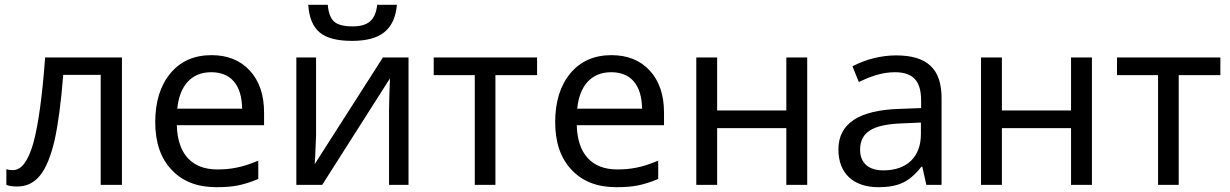

<svg xmlns="http://www.w3.org/2000/svg" viewBox="-20 -778 5177 808"><path d="M493.2 -536.1H169.9C157.7 -371.1 141.1 -251 120.1 -175.3C98.6 -99.6 69.8 -62 34.2 -62C22.9 -62 13.7 -63.5 6.8 -65.9V0C16.6 4.4 32.2 6.8 53.2 6.8C91.8 6.8 124 -8.8 148.9 -40C173.8 -70.8 193.8 -120.1 209.5 -187C224.6 -253.9 236.8 -345.7 246.1 -462.9H403.8V0H493.2Z M891.1 9.8C926.8 9.8 957.5 7.3 983.4 2C1009.3 -3.4 1037.1 -12.2 1066.9 -24.9V-102.1C1032.2 -87.4 1002.4 -77.6 976.6 -72.8C950.7 -67.4 923.8 -64.9 895 -64.9C787.6 -64.9 727.5 -129.4 724.1 -251H1091.3V-304.2C1091.3 -378.4 1071.3 -437.5 1031.2 -481C991.2 -524.4 937.5 -545.9 870.1 -545.9C797.4 -545.9 739.7 -520.5 697.3 -469.7C654.8 -418.5 633.3 -350.1 633.3 -264.2C633.3 -178.7 656.2 -111.8 702.1 -63.5C747.6 -14.6 810.5 9.8 891.1 9.8ZM869.1 -474.1C951.2 -474.1 997.6 -420.9 999 -320.8H726.1C735.4 -417 785.2 -474.1 869.1 -474.1Z M1461.4 -606C1581.1 -606 1640.6 -652.3 1650.4 -757.8H1567.4C1560.1 -693.8 1530.3 -667 1463.4 -667C1426.8 -667 1400.9 -673.8 1386.2 -687C1371.1 -700.2 1362.3 -724.1 1359.4 -757.8H1277.3C1280.8 -704.1 1296.4 -665.5 1325.2 -641.6C1353.5 -617.7 1398.9 -606 1461.4 -606ZM1227.1 -536.1V0H1335.9L1621.1 -448.2L1618.7 -383.8L1617.2 -315.9V0H1699.2V-536.1H1591.3L1304.2 -86.9L1306.2 -114.3L1310.1 -209V-536.1Z M2240.2 -536.1H1805.2V-461.9H1978V0H2064.9V-461.9H2240.2Z M2574.2 9.8C2609.9 9.8 2640.6 7.3 2666.5 2C2692.4 -3.4 2720.2 -12.2 2750 -24.9V-102.1C2715.3 -87.4 2685.5 -77.6 2659.7 -72.8C2633.8 -67.4 2606.9 -64.9 2578.1 -64.9C2470.7 -64.9 2410.6 -129.4 2407.2 -251H2774.4V-304.2C2774.4 -378.4 2754.4 -437.5 2714.4 -481C2674.3 -524.4 2620.6 -545.9 2553.2 -545.9C2480.5 -545.9 2422.9 -520.5 2380.4 -469.7C2337.9 -418.5 2316.4 -350.1 2316.4 -264.2C2316.4 -178.7 2339.4 -111.8 2385.3 -63.5C2430.7 -14.6 2493.7 9.8 2574.2 9.8ZM2552.2 -474.1C2634.3 -474.1 2680.7 -420.9 2682.1 -320.8H2409.2C2418.5 -417 2468.3 -474.1 2552.2 -474.1Z M2910.2 -536.1V0H2998V-238.8H3289.1V0H3377V-536.1H3289.1V-313H2998V-536.1Z M3942.4 0V-365.2C3942.4 -490.2 3879.9 -544.9 3750.5 -544.9C3688 -544.9 3621.6 -527.8 3567.4 -499L3594.2 -433.1C3638.7 -454.1 3689 -474.1 3745.6 -474.1C3823.2 -474.1 3856.4 -436.5 3856.4 -355V-323.2L3765.6 -319.8C3594.2 -314.5 3508.3 -257.8 3508.3 -148.9C3508.3 -47.9 3571.8 9.8 3677.2 9.8C3717.8 9.8 3751 3.9 3777.8 -8.3C3804.2 -20 3830.6 -42.5 3857.4 -76.2H3861.3L3878.4 0ZM3697.3 -61C3635.3 -61 3599.6 -91.8 3599.6 -147.9C3599.6 -222.2 3653.3 -254.4 3776.4 -258.8L3855.5 -262.2V-213.9C3855.5 -116.2 3795.4 -61 3697.3 -61Z M4108.4 -536.1V0H4196.3V-238.8H4487.3V0H4575.2V-536.1H4487.3V-313H4196.3V-536.1Z M5115.7 -536.1H4680.7V-461.9H4853.5V0H4940.4V-461.9H5115.7Z"/></svg>

Font: Noto Reveo Sans
Style: Regular
Weight: 400
Designer: Monotype Design team
Foundry: Monotype Imaging Inc.
Version: Version 1.04